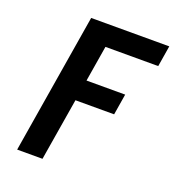

<svg xmlns="http://www.w3.org/2000/svg" viewBox="-133 -841 866 947"><g transform="rotate(20 300.0 -367.5)"><path d="M63 0 184 -735H594L576 -625H299L268 -437H471L453 -327H250L196 0Z"/></g></svg>

Font: Iosevka Extrabold Extended
Style: Italic
Weight: 800
Width: 7
Italic angle: -9°
Monospace: yes
Designer: Belleve Invis
Foundry: Belleve Invis
Version: Version 32.5.0; ttfautohint (v1.8.4)